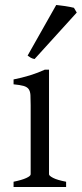

<svg xmlns="http://www.w3.org/2000/svg" viewBox="-20 -747 327 767"><path d="M34.2 0V-21Q67.4 -27.8 85 -35.9Q102.5 -43.9 102.5 -50.8V-327.1Q102.5 -352.1 101.6 -367.4Q100.6 -382.8 94.2 -391.4Q87.9 -399.9 74 -403.8Q60.1 -407.7 34.2 -410.2V-429.7Q49.3 -432.6 66.2 -436.8Q83 -440.9 99.6 -446Q116.2 -451.2 131.3 -457Q146.5 -462.9 159.2 -468.8H175.8V-50.8Q175.8 -44.9 192.1 -36.4Q208.5 -27.8 244.1 -21V0ZM118.2 -511.2Q109.4 -512.7 102.5 -516.6Q95.7 -520.5 90.3 -524.9L204.6 -727.1Q210.4 -726.6 220 -725.3Q229.5 -724.1 240 -722.7Q250.5 -721.2 260.3 -719.2Q270 -717.3 275.4 -715.8L286.6 -696.8Z"/></svg>

Font: Gentium Plus Viet
Style: Regular
Weight: 400
Designer: J. Victor Gaultney, Annie Olsen, Iska Routamaa, Becca Hirsbrunner
Foundry: SIL International
Version: Version 5.000